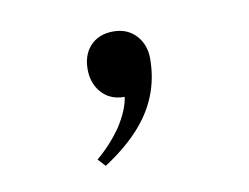

<svg xmlns="http://www.w3.org/2000/svg" viewBox="-40 -160 413 319"><g transform="rotate(-10 167.0 0.0)"><path d="M104.5 95.7 116.2 108.4Q164.1 77.1 188.5 43Q219.7 0 219.7 -54.7Q219.7 -77.1 206.1 -92.8Q191.4 -109.4 167 -109.4Q141.6 -109.4 127 -92.8Q114.3 -78.1 114.3 -54.7Q114.3 -32.2 127 -16.6Q141.6 1 167 1Q164.1 22.5 146.5 49.8Q128.9 75.2 104.5 95.7Z"/></g></svg>

Font: Gulim
Style: Regular
Weight: 400
Version: Version 2.21